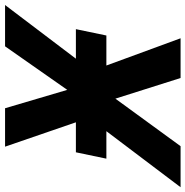

<svg xmlns="http://www.w3.org/2000/svg" viewBox="-64 -748 754 781"><g transform="rotate(-90 313.5 -357.0)"><path d="M-57.1 0 170.9 -301.8H59.1L85 -425.8H207L107.9 -713.9H264.2L338.9 -460.9L516.1 -713.9H684.1L465.8 -425.8H585.9L560.1 -301.8H438L548.8 0H387.2L303.2 -265.1L109.9 0Z"/></g></svg>

Font: Open Sans
Style: Bold Italic
Weight: 700
Italic angle: -12°
Designer: Monotype Design Team
Foundry: Monotype Imaging Inc.
Version: Version 3.003; ttfautohint (v1.8.4)